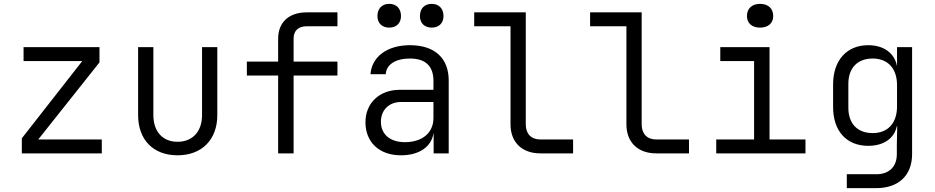

<svg xmlns="http://www.w3.org/2000/svg" viewBox="-20 -794 4840 994"><path d="M93 0H507V-72H178L495 -471V-550H102V-478H406L93 -78Z M899 10C1024 10 1105 -70 1105 -198V-550H1026V-198C1026 -113 977 -60 899 -60C822 -60 774 -113 774 -198V-550H695V-198C695 -70 774 10 899 10Z M1420 0H1500V-403H1727V-475H1500V-594C1500 -635 1524 -658 1568 -658H1727V-730H1568C1476 -730 1420 -679 1420 -594V-475H1258V-403H1420Z M2215 -651C2252 -651 2276 -674 2276 -711C2276 -750 2252 -774 2215 -774C2178 -774 2154 -750 2154 -711C2154 -674 2178 -651 2215 -651ZM1995 -651C2032 -651 2056 -674 2056 -711C2056 -750 2032 -774 1995 -774C1958 -774 1934 -750 1934 -711C1934 -674 1958 -651 1995 -651ZM2056 10C2150 10 2213 -34 2224 -103H2225V0H2303V-377C2303 -493 2231 -560 2102 -560C1981 -560 1904 -497 1898 -410H1977C1980 -460 2028 -491 2102 -491C2183 -491 2224 -452 2224 -375V-329H2049C1944 -329 1872 -260 1872 -161C1872 -59 1942 10 2056 10ZM2076 -58C1999 -58 1952 -99 1952 -164C1952 -224 1994 -266 2056 -266H2224V-183C2224 -106 2166 -58 2076 -58Z M2777 0H2947V-72H2777C2730 -72 2702 -101 2702 -150V-730H2435V-658H2623V-150C2623 -58 2682 0 2777 0Z M3377 0H3547V-72H3377C3330 -72 3302 -101 3302 -150V-730H3035V-658H3223V-150C3223 -58 3282 0 3377 0Z M3915 -651C3957 -651 3983 -674 3983 -711C3983 -750 3957 -774 3915 -774C3873 -774 3847 -750 3847 -711C3847 -674 3873 -651 3915 -651ZM3688 0H4150V-72H3964V-550H3709V-478H3884V-72H3688Z M4364 180H4516C4632 180 4702 114 4702 4V-550H4624V-455H4623C4610 -520 4554 -560 4475 -560C4363 -560 4293 -481 4293 -357V-240C4293 -115 4363 -39 4475 -39C4554 -39 4610 -77 4623 -141H4625L4623 -45V4C4623 69 4583 108 4517 108H4364ZM4498 -105C4418 -105 4372 -155 4372 -236V-360C4372 -441 4418 -491 4498 -491C4576 -491 4624 -440 4624 -353V-243C4624 -156 4576 -105 4498 -105Z"/></svg>

Font: JetBrains Mono Light
Style: Regular
Weight: 336
Monospace: yes
Designer: Philipp Nurullin, Konstantin Bulenkov
Foundry: JetBrains
Version: Version 2.305